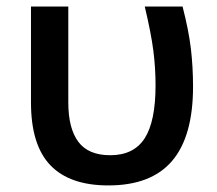

<svg xmlns="http://www.w3.org/2000/svg" viewBox="-20 -560 667 590"><path d="M313 9.8Q194.3 9.8 134.8 -52.2Q75.2 -114.3 75.2 -245.1V-540H189.9V-245.1Q189.9 -165.5 220.7 -124.3Q251.5 -83 318.8 -83Q391.1 -83 424.6 -135Q458 -187 458 -297.9Q458 -351.1 451.2 -404.5Q444.3 -458 424.8 -540H541Q560.1 -465.8 566.7 -409.4Q573.2 -353 573.2 -293.9Q573.2 -141.1 509 -65.7Q444.8 9.8 313 9.8Z"/></svg>

Font: JBL Sans
Style: Semibold
Weight: 600
Version: Version 1.10